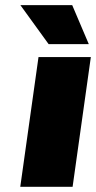

<svg xmlns="http://www.w3.org/2000/svg" viewBox="-20 -720 370 740"><path d="M259.8 0H58.1L128.4 -500H330.1ZM322.3 -549.8H167.5L58.6 -700.2H258.3Z"/></svg>

Font: Fivo Sans Black
Style: Regular
Weight: 900
Designer: Alexander Slobzheninov
Foundry: Alexander Slobzheninov
Version: 1.0